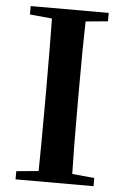

<svg xmlns="http://www.w3.org/2000/svg" viewBox="-53 -781 529 819"><g transform="rotate(5 211.5 -371.0)"><path d="M379 0V-35L284 -44C282 -111 281 -211 281 -346V-395C281 -530 282 -630 284 -697L379 -706V-742H45V-706L140 -697C141 -630 142 -529 142 -395V-346C142 -211 141 -110 140 -44L45 -35V0Z"/></g></svg>

Font: AllPunType Bold
Style: Regular
Weight: 700
Version: 1.0